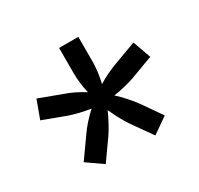

<svg xmlns="http://www.w3.org/2000/svg" viewBox="-117 -763 834 804"><g transform="rotate(-30 300.0 -360.5)"><path d="M180 -101 104 -154 172 -250Q201 -292 245 -332Q218 -336 191 -342.5Q164 -349 144 -356L34 -397L66 -484L176 -443Q195 -437 219.5 -425Q244 -413 266 -399Q254 -451 254 -497V-620H347V-497Q346 -450 334 -399Q356 -413 380.5 -424.5Q405 -436 424 -443L535 -484L566 -397L456 -356Q436 -349 409 -342.5Q382 -336 355 -332Q375 -314 395 -291.5Q415 -269 429 -250L496 -154L420 -101L352 -197Q339 -216 325 -242Q311 -268 300 -293Q289 -268 275 -242Q261 -216 248 -197Z"/></g></svg>

Font: JetBrains Mono SemiBold
Style: Regular
Weight: 472
Monospace: yes
Designer: Philipp Nurullin, Konstantin Bulenkov
Foundry: JetBrains
Version: Version 2.305; ttfautohint (v1.8.4.7-5d5b)